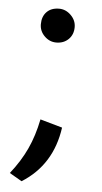

<svg xmlns="http://www.w3.org/2000/svg" viewBox="-51 -565 403 759"><g transform="rotate(5 150.0 -186.0)"><path d="M117.2 -89.8 205.1 -64.9Q184.1 85 64 160.2L15.1 131.8Q55.7 80.6 79.8 28.3Q104 -23.9 117.2 -89.8ZM85.9 -464.8Q85.9 -495.6 103.8 -513.9Q121.6 -532.2 152.8 -532.2Q179.2 -532.2 199.7 -512Q220.2 -491.7 220.2 -464.8Q220.2 -435.1 201.2 -416.5Q182.1 -397.9 152.8 -397.9Q126 -397.9 106 -417.7Q85.9 -437.5 85.9 -464.8Z"/></g></svg>

Font: ABeeZee
Style: Regular
Weight: 400
Designer: Anja Meiners
Foundry: Anja Meiners
Version: Version 1.002